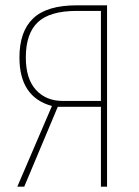

<svg xmlns="http://www.w3.org/2000/svg" viewBox="-20 -701 522 721"><path d="M382 -681V0H359V-300H197L71 0H45L175 -303Q53 -336 53 -485Q53 -583 104.5 -632Q156 -681 268 -681ZM359 -322V-660H268Q167 -660 122 -617.5Q77 -575 77 -485Q77 -405 115 -363.5Q153 -322 215 -322Z"/></svg>

Font: Fira Sans Extra Condensed Thin
Style: Regular
Weight: 250
Width: 1
Designer: Carrois Corporate & Edenspiekermann AG
Foundry: Carrois Corporate GbR & Edenspiekermann AG
Version: Version 4.203